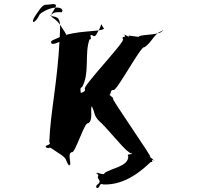

<svg xmlns="http://www.w3.org/2000/svg" viewBox="-20 -793 973 943"><path d="M273 -602C262 -385 228 -246 222 -96C236 -78 196 -82 206 -70C221 -60 192 -78 208 -68C228 -60 216 -76 238 -61C253 -51 264 -43 280 -33C312 -11 300 -5 318 19C333 29 306 8 322 18C334 14 308 -39 333 -46C348 -36 396 -197 412 -187C441 -201 420 -262 432 -272C447 -262 414 -282 430 -272C448 -241 438 -224 472 -194C487 -184 587 -64 603 -54C623 -39 606 -48 627 -38C642 -28 611 -51 627 -41C637 -31 598 -41 610 -25C610 26 528 31 492 58C498 71 446 50 456 56C471 66 438 49 454 59C475 73 450 70 466 89C480 112 445 111 454 128V130C476 134 461 103 489 113C597 117 681 40 721 2C739 8 715 -17 734 -5C749 5 719 -18 735 -8C735 -8 705 -29 718 -23C733 -13 519 -319 535 -309C546 -306 500 -342 508 -332C523 -322 492 -339 508 -329C531 -318 516 -353 537 -351C552 -341 673 -571 689 -561C727 -583 740 -638 782 -641C797 -631 764 -654 780 -644C769 -620 686 -625 662 -615C677 -605 597 -625 613 -615C623 -605 593 -623 593 -623C608 -613 574 -632 590 -622C607 -608 572 -616 584 -601C599 -591 381 -366 397 -356C403 -334 357 -341 367 -320C382 -310 354 -329 370 -319C390 -319 363 -361 383 -365C422 -433 394 -532 420 -600C437 -597 413 -627 433 -620C448 -610 448 -614 468 -650C484 -683 470 -681 491 -652C468 -634 353 -647 267 -608C236 -594 232 -594 231 -587C231 -579 232 -568 282 -592C320 -610 311 -617 277 -668C244 -720 213 -697 245 -744C268 -779 247 -774 214 -770C192 -770 189 -768 154 -717C125 -673 153 -674 176 -724C234 -769 300 -761 284 -733C239 -735 242 -727 233 -721C224 -713 222 -718 252 -710C278 -702 277 -679 273 -602Z"/></svg>

Font: Hussar Przerywany
Style: Regular
Weight: 400
Foundry: Cannot Into Space Fonts
Version: Version 0.982